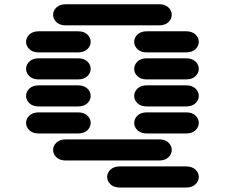

<svg xmlns="http://www.w3.org/2000/svg" viewBox="-20 -881 1040 888"><path d="M534.2 -13.7H840.8Q868.2 -13.7 883.8 -28.3Q899.4 -43 899.4 -62.5Q899.4 -82 883.8 -96.7Q868.2 -111.3 840.8 -111.3H534.2Q506.8 -111.3 491.2 -96.7Q475.6 -82 475.6 -62.5Q475.6 -43 491.2 -28.3Q506.8 -13.7 534.2 -13.7ZM284.2 -138.7H715.8Q743.2 -138.7 758.8 -153.3Q774.4 -168 774.4 -187.5Q774.4 -207 758.8 -221.7Q743.2 -236.3 715.8 -236.3H284.2Q256.8 -236.3 241.2 -221.7Q225.6 -207 225.6 -187.5Q225.6 -168 241.2 -153.3Q256.8 -138.7 284.2 -138.7ZM159.2 -263.7H340.8Q368.2 -263.7 383.8 -278.3Q399.4 -293 399.4 -312.5Q399.4 -332 383.8 -346.7Q368.2 -361.3 340.8 -361.3H159.2Q131.8 -361.3 116.2 -346.7Q100.6 -332 100.6 -312.5Q100.6 -293 116.2 -278.3Q131.8 -263.7 159.2 -263.7ZM659.2 -263.7H840.8Q868.2 -263.7 883.8 -278.3Q899.4 -293 899.4 -312.5Q899.4 -332 883.8 -346.7Q868.2 -361.3 840.8 -361.3H659.2Q631.8 -361.3 616.2 -346.7Q600.6 -332 600.6 -312.5Q600.6 -293 616.2 -278.3Q631.8 -263.7 659.2 -263.7ZM159.2 -388.7H340.8Q368.2 -388.7 383.8 -403.3Q399.4 -418 399.4 -437.5Q399.4 -457 383.8 -471.7Q368.2 -486.3 340.8 -486.3H159.2Q131.8 -486.3 116.2 -471.7Q100.6 -457 100.6 -437.5Q100.6 -418 116.2 -403.3Q131.8 -388.7 159.2 -388.7ZM659.2 -388.7H840.8Q868.2 -388.7 883.8 -403.3Q899.4 -418 899.4 -437.5Q899.4 -457 883.8 -471.7Q868.2 -486.3 840.8 -486.3H659.2Q631.8 -486.3 616.2 -471.7Q600.6 -457 600.6 -437.5Q600.6 -418 616.2 -403.3Q631.8 -388.7 659.2 -388.7ZM159.2 -513.7H340.8Q368.2 -513.7 383.8 -528.3Q399.4 -543 399.4 -562.5Q399.4 -582 383.8 -596.7Q368.2 -611.3 340.8 -611.3H159.2Q131.8 -611.3 116.2 -596.7Q100.6 -582 100.6 -562.5Q100.6 -543 116.2 -528.3Q131.8 -513.7 159.2 -513.7ZM659.2 -513.7H840.8Q868.2 -513.7 883.8 -528.3Q899.4 -543 899.4 -562.5Q899.4 -582 883.8 -596.7Q868.2 -611.3 840.8 -611.3H659.2Q631.8 -611.3 616.2 -596.7Q600.6 -582 600.6 -562.5Q600.6 -543 616.2 -528.3Q631.8 -513.7 659.2 -513.7ZM159.2 -638.7H340.8Q368.2 -638.7 383.8 -653.3Q399.4 -668 399.4 -687.5Q399.4 -707 383.8 -721.7Q368.2 -736.3 340.8 -736.3H159.2Q131.8 -736.3 116.2 -721.7Q100.6 -707 100.6 -687.5Q100.6 -668 116.2 -653.3Q131.8 -638.7 159.2 -638.7ZM659.2 -638.7H840.8Q868.2 -638.7 883.8 -653.3Q899.4 -668 899.4 -687.5Q899.4 -707 883.8 -721.7Q868.2 -736.3 840.8 -736.3H659.2Q631.8 -736.3 616.2 -721.7Q600.6 -707 600.6 -687.5Q600.6 -668 616.2 -653.3Q631.8 -638.7 659.2 -638.7ZM284.2 -763.7H715.8Q743.2 -763.7 758.8 -778.3Q774.4 -793 774.4 -812.5Q774.4 -832 758.8 -846.7Q743.2 -861.3 715.8 -861.3H284.2Q256.8 -861.3 241.2 -846.7Q225.6 -832 225.6 -812.5Q225.6 -793 241.2 -778.3Q256.8 -763.7 284.2 -763.7Z"/></svg>

Font: Sixtyfour Convergence
Style: Regular
Weight: 400
Designer: Jens Kutilek
Foundry: Jens Kutilek
Version: Version 2.001